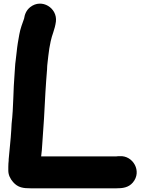

<svg xmlns="http://www.w3.org/2000/svg" viewBox="-20 -802 785 1040"><path d="M611 45H202.9C206 24.2 207.6 -0.7 208.9 -21.3C215.4 -111.6 222 -207 226 -301.4C227.7 -342.7 232.5 -388.7 235 -427.4C235 -427.8 235 -428.5 235 -429C235 -449.9 239.6 -474.6 241.9 -500.7C244.4 -526.8 249.2 -552.6 254.5 -578.1C260.8 -611.3 277.5 -642.7 282.8 -685C291.7 -758.7 206.3 -812.3 144.1 -763.7C122.2 -746.6 113.7 -723.2 110.5 -701.4C104.7 -685 102.4 -678.6 96.4 -661.2C85.4 -629.5 82.4 -600.2 76.4 -568.4C71.1 -536.5 69.4 -505.4 65.3 -477.7C60.8 -448.1 61.8 -431.7 59.1 -404.3C51.4 -315.5 53.2 -219.8 43.2 -134.9C43.1 -134.6 43.1 -133.9 43 -133.4L41 -97.4C38.1 -44.6 31.4 7.6 27.1 59.9C27 60.4 27 61.3 27 62V68.3C25.9 77 25 90 25 102V122C25 144.7 34.9 165.8 50.6 183.9C77.3 214.7 106.7 218 146 218H611C642.6 218 675.8 214.8 699.6 186.6C751 125.9 700 39.3 629.1 44H620.5C618 44.4 614.8 45 611 45Z"/></svg>

Font: Smoothie
Style: Bd
Weight: 700
Foundry: Cannot Into Space Fonts
Version: Version 0.8